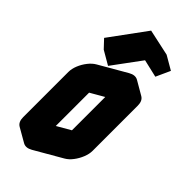

<svg xmlns="http://www.w3.org/2000/svg" viewBox="-310 -1025 1140 1140"><g transform="rotate(45 260.0 -455.0)"><path d="M217 -540 390 -640Q424 -660 450 -645Q476 -630 476 -590V-210Q476 -184 464 -154Q452 -124 432.5 -98.5Q413 -73 390 -60L217 40Q182 60 156 45Q130 30 130 -10V-390Q130 -417 142 -446.5Q154 -476 174 -501.5Q194 -527 217 -540ZM217 -60 390 -160V-540L217 -440ZM316 -811 184 -632 137 -683 303 -911 469 -875 428 -785ZM390 -540V-160L303 -210V-590ZM390 -160 217 -60 130 -110 303 -210ZM469 -875 303 -911 217 -961 383 -925ZM450 -645Q424 -660 390 -640L217 -540Q194 -527 174 -501.5Q154 -476 142 -446.5Q130 -417 130 -390V-10Q130 30 156 45L69 -5Q43 -20 43 -60V-440Q43 -467 55 -496.5Q67 -526 87 -551.5Q107 -577 130 -590L303 -690Q338 -710 364 -695ZM303 -911 137 -683 50 -733 217 -961ZM137 -683 184 -632 98 -682 50 -733Z"/></g></svg>

Font: Nabla Normal
Style: Regular
Weight: 400
Designer: Arthur Reinders Folmer
Version: Version 1.000